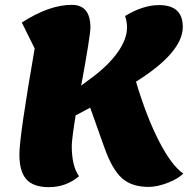

<svg xmlns="http://www.w3.org/2000/svg" viewBox="-20 -746 776 792"><path d="M182 26Q118 26 89 -6Q60 -38 60 -109Q60 -183 123 -546L70 -653Q183 -726 276 -726Q353 -726 353 -632Q353 -601 315 -393L358 -425Q428 -477 466 -531Q504 -585 504 -633Q504 -656 496 -680Q570 -725 636 -725Q734 -725 734 -635Q734 -530 541 -409Q584 -265 635.5 -164.5Q687 -64 736 -30Q714 -8 671 8.5Q628 25 593 25Q523 25 482.5 -11.5Q442 -48 410 -139L352 -302L292 -270Q276 -170 276 -144Q276 -61 306 -19Q252 26 182 26Z"/></svg>

Font: Lemonada
Style: Bold
Weight: 700
Designer: Mohamed Gaber (Arabic), Eduardo Tunni (Latin)
Foundry: Kief Type Foundry
Version: Version 4.004